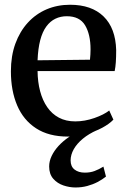

<svg xmlns="http://www.w3.org/2000/svg" viewBox="-20 -578 549 828"><path d="M273 11Q190.5 11 135.8 -24.5Q81 -60 54 -123.5Q27 -187 27 -270.5Q27 -336.5 46.2 -389.5Q65.5 -442.5 100 -480.2Q134.5 -518 181 -537.8Q227.5 -557.5 282 -557.5Q375 -557.5 426.8 -507Q478.5 -456.5 481 -362Q481 -331.5 479.5 -309.8Q478 -288 474.5 -271.5H142Q142.5 -224.5 153 -184.8Q163.5 -145 183.8 -115.8Q204 -86.5 234.2 -70.5Q264.5 -54.5 304.5 -54.5Q345.5 -54.5 387 -69Q428.5 -83.5 451 -101.5L469 -62Q451.5 -43.5 420.8 -27Q390 -10.5 351.5 0.2Q313 11 273 11ZM142 -318 368 -320.5Q369 -330.5 369.8 -342.8Q370.5 -355 370.5 -365Q370.5 -429.5 347 -468.8Q323.5 -508 268 -508Q241 -508 218.8 -497.2Q196.5 -486.5 179.8 -463.8Q163 -441 153.5 -404.8Q144 -368.5 142 -318ZM305.5 230.5Q280 230.5 253.8 221.8Q227.5 213 209.8 193Q192 173 192 140Q192 117 202.8 94.5Q213.5 72 232.5 51.2Q251.5 30.5 277.2 13Q303 -4.5 333 -16.5L360.5 -20.5L398 -16.5Q363 -1 337.5 20Q312 41 298.2 65.2Q284.5 89.5 284.5 114Q284.5 140 301.5 153.2Q318.5 166.5 346 166.5Q369 166.5 387.8 159.5Q406.5 152.5 426 140.5L437 183.5Q421.5 196 401 206.8Q380.5 217.5 356.5 224Q332.5 230.5 305.5 230.5Z"/></svg>

Font: Merriweather 48pt Medium
Style: Regular
Weight: 500
Version: Version 2.100